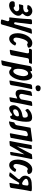

<svg xmlns="http://www.w3.org/2000/svg" viewBox="1846 -2659 1028 4760"><g transform="rotate(90 2360.0 -279.0)"><path d="M316 -322 322 -313Q324 -311 324 -309Q326 -307 328 -303Q331 -299 335 -297Q337 -294 340 -292Q342 -291 345 -288Q349 -286 348 -286Q370 -261 370 -223V-206V-203Q363 -161 336.5 -123Q310 -85 273.5 -55.5Q237 -26 194 -8.5Q151 9 110 9Q66 9 38.5 -12.5Q11 -34 11 -77Q11 -99 21 -113.5Q31 -128 48 -129L133 -133Q135 -133 136 -132Q137 -131 142 -125Q146 -121 147 -119Q149 -117 150.5 -115.5Q152 -114 154 -112Q165 -103 178 -103Q189 -103 202.5 -109.5Q216 -116 229 -127Q242 -138 250.5 -151.5Q259 -165 259 -178Q259 -192 253.5 -206.5Q248 -221 232 -230Q223 -235 209 -239.5Q195 -244 182 -242Q162 -240 139.5 -237Q117 -234 97 -234Q89 -234 87 -236V-237Q86 -238 86 -240V-243Q87 -245 87 -247.5Q87 -250 88 -252Q90 -257 91 -264Q92 -271 94 -278Q98 -292 100.5 -304Q103 -316 105 -320Q110 -337 119 -339.5Q128 -342 143 -342L161 -340Q178 -340 199.5 -343Q221 -346 240 -354.5Q259 -363 272 -377.5Q285 -392 285 -414Q285 -434 275 -451.5Q265 -469 242 -469Q238 -469 234.5 -468Q231 -467 229 -466Q223 -462 221 -460Q217 -457 209 -449Q196 -438 189 -439L123 -444Q111 -445 109 -448.5Q107 -452 107 -461Q118 -509 159.5 -537.5Q201 -566 250 -566Q276 -566 300 -557.5Q324 -549 342 -533.5Q360 -518 371 -496.5Q382 -475 382 -449V-440Q380 -420 371 -399.5Q362 -379 348 -362L343 -357L338 -352Q335 -349 332 -346Q329 -343 326 -338Q325 -336 324 -335Q323 -334 322 -332Z M464 192Q464 184 467 178Q469 173 474.5 153Q480 133 487 110Q491 98 494.5 87Q498 76 500 67Q502 62 504 53.5Q506 45 506 40Q506 18 489 10Q483 6 476 5Q469 4 464 4Q455 4 445.5 6Q436 8 427 8Q419 8 415.5 4Q412 0 411 -14L412 -17Q417 -60 421.5 -102Q426 -144 431 -187Q440 -272 446 -355.5Q452 -439 456 -524Q457 -538 466 -547Q475 -556 489 -556Q506 -557 522.5 -558Q539 -559 556 -559Q580 -559 580 -533V-530Q578 -514 576 -499Q574 -484 572 -468Q567 -433 563 -397Q559 -361 554 -326Q551 -296 548 -266Q545 -236 541 -206Q540 -200 538.5 -192Q537 -184 536 -175Q534 -165 533 -156.5Q532 -148 532 -143Q532 -134 537.5 -124.5Q543 -115 557 -115Q571 -115 576.5 -123Q582 -131 584 -138L685 -516Q694 -550 729 -552L800 -557Q811 -557 813 -554.5Q815 -552 815 -548Q815 -536 804 -509Q799 -496 794 -484.5Q789 -473 787 -464Q733 -303 683.5 -142.5Q634 18 590 183Q583 215 548 215Q532 215 515 213Q498 211 482 209Q464 206 464 192Z M1084 -437Q1081 -437 1078 -438Q1076 -440 1073.5 -440.5Q1071 -441 1069 -443Q1066 -445 1063 -446.5Q1060 -448 1057 -449Q1050 -454 1041 -454Q1013 -454 989 -418.5Q965 -383 948 -335.5Q931 -288 921.5 -241.5Q912 -195 912 -172V-164Q912 -141 923.5 -119.5Q935 -98 961 -98Q974 -98 983 -102Q992 -106 1000 -113Q1008 -119 1013 -126Q1018 -133 1023 -139L1032 -151Q1035 -156 1040.5 -161Q1046 -166 1052 -166L1055 -165Q1060 -165 1061 -164Q1066 -162 1070.5 -161Q1075 -160 1080 -158Q1090 -155 1096 -151Q1107 -146 1107 -137Q1107 -131 1104 -123Q1093 -97 1075.5 -73.5Q1058 -50 1036.5 -32Q1015 -14 990 -3.5Q965 7 938 7Q898 7 872 -14Q846 -35 830.5 -66.5Q815 -98 809 -135Q803 -172 803 -205Q803 -262 819 -325Q835 -388 866.5 -441.5Q898 -495 944 -530Q990 -565 1050 -565Q1095 -565 1123.5 -546Q1152 -527 1163 -482Q1163 -457 1138 -451Q1136 -450 1127.5 -447.5Q1119 -445 1109 -443Q1104 -441 1099.5 -440.5Q1095 -440 1091 -438Q1089 -438 1087.5 -437.5Q1086 -437 1084 -437Z M1224 -557Q1306 -557 1388 -557.5Q1470 -558 1552 -558Q1561 -558 1561 -551Q1561 -544 1558 -535L1552 -514Q1546 -491 1533 -486.5Q1520 -482 1500 -483Q1495 -483 1490 -483Q1485 -483 1480 -484Q1475 -484 1469 -484Q1463 -484 1458 -482Q1446 -480 1436 -472Q1426 -464 1423 -447L1351 -58Q1344 -22 1304 -17Q1287 -15 1267 -11Q1247 -7 1230 -7Q1219 -7 1216.5 -10Q1214 -13 1214 -15Q1214 -17 1215 -18L1298 -421Q1301 -435 1301 -448Q1301 -452 1300.5 -458Q1300 -464 1297 -470Q1288 -485 1271 -485Q1254 -485 1238 -484Q1222 -483 1206 -482Q1199 -481 1193.5 -486.5Q1188 -492 1188 -497Q1188 -501 1190 -509Q1190 -515 1192 -523Q1196 -546 1218 -555Q1218 -555 1224 -557Z M1753 -517 1768 -524Q1770 -526 1772.5 -526.5Q1775 -527 1777 -529L1786 -535Q1789 -538 1793 -540Q1822 -561 1852 -564Q1855 -564 1858 -564.5Q1861 -565 1864 -565Q1898 -565 1919.5 -543Q1941 -521 1953.5 -489.5Q1966 -458 1971 -423.5Q1976 -389 1976 -363Q1976 -315 1962.5 -251Q1949 -187 1922.5 -130Q1896 -73 1857 -33Q1818 7 1768 7Q1748 7 1734 0Q1720 -7 1709 -17Q1704 -22 1699.5 -26.5Q1695 -31 1690 -35Q1688 -39 1681 -43Q1675 -49 1665 -49Q1654 -49 1649 -42.5Q1644 -36 1642 -32Q1641 -30 1640.5 -28Q1640 -26 1639 -24Q1639 -22 1638.5 -20.5Q1638 -19 1638 -18L1606 153Q1603 170 1590.5 181.5Q1578 193 1560 195Q1554 195 1548 195.5Q1542 196 1536 197Q1530 198 1523.5 199Q1517 200 1510 201Q1498 204 1487 204Q1477 204 1477 195Q1477 188 1480 177Q1482 171 1483 165.5Q1484 160 1486 155Q1492 128 1498.5 101.5Q1505 75 1511 48Q1527 -33 1543.5 -114.5Q1560 -196 1576 -277Q1587 -335 1597 -392Q1607 -449 1618 -506Q1621 -522 1631.5 -533Q1642 -544 1657 -546L1697 -554Q1708 -556 1719 -557.5Q1730 -559 1742 -559Q1742 -557 1741.5 -556.5Q1741 -556 1741 -555Q1741 -553 1740.5 -552Q1740 -551 1740 -549L1739 -542ZM1745 -95Q1764 -95 1778.5 -105.5Q1793 -116 1804 -131Q1818 -148 1829.5 -175.5Q1841 -203 1849.5 -233.5Q1858 -264 1863 -293.5Q1868 -323 1868 -344Q1868 -359 1865.5 -379.5Q1863 -400 1855.5 -418Q1848 -436 1835.5 -449Q1823 -462 1803 -462Q1769 -462 1746.5 -434Q1724 -406 1710.5 -368Q1697 -330 1691 -289.5Q1685 -249 1685 -223Q1685 -208 1686.5 -186Q1688 -164 1694 -144Q1700 -124 1712 -109.5Q1724 -95 1745 -95Z M2152 -646Q2126 -646 2111 -663.5Q2096 -681 2096 -707Q2096 -737 2114.5 -755Q2133 -773 2162 -773Q2196 -773 2219 -758.5Q2242 -744 2242 -715Q2242 -681 2215.5 -663.5Q2189 -646 2152 -646ZM1976 -9V-11Q1978 -29 1981.5 -47Q1985 -65 1989 -83L2018 -245L2054 -437Q2058 -458 2061.5 -479.5Q2065 -501 2070 -522Q2076 -553 2108 -558Q2123 -560 2139.5 -562Q2156 -564 2171 -564Q2183 -564 2187 -561Q2188 -560 2188 -560Q2189 -559 2189 -556Q2189 -548 2188 -545Q2171 -464 2153.5 -384Q2136 -304 2121 -223Q2113 -179 2106.5 -136Q2100 -93 2092 -49Q2086 -16 2056 -10Q2049 -9 2039.5 -7Q2030 -5 2019 -3Q2009 -1 2000 0Q1991 1 1985 1Q1976 1 1976 -9Z M2424 -193 2396 -183Q2392 -182 2389 -181Q2386 -180 2382 -178Q2377 -176 2372 -173Q2367 -170 2362 -167Q2348 -160 2335.5 -156Q2323 -152 2306 -152Q2249 -152 2225.5 -183.5Q2202 -215 2202 -274Q2202 -293 2204.5 -312Q2207 -331 2210 -351Q2218 -392 2225.5 -431.5Q2233 -471 2241 -512Q2244 -528 2253 -536Q2262 -547 2277 -548L2344 -561Q2346 -561 2348.5 -561.5Q2351 -562 2353 -562Q2358 -562 2358 -557Q2358 -549 2357 -546Q2347 -498 2337 -450.5Q2327 -403 2318 -355Q2316 -348 2314.5 -341.5Q2313 -335 2312 -328Q2310 -320 2309 -312Q2308 -304 2308 -296Q2308 -272 2322 -257Q2336 -242 2360 -242Q2380 -242 2398 -249.5Q2416 -257 2430 -274L2444 -292L2487 -523Q2489 -538 2499.5 -547Q2510 -556 2524 -558Q2540 -560 2556.5 -562Q2573 -564 2589 -564Q2601 -564 2604 -561Q2605 -560 2605 -559Q2606 -558 2606 -555Q2606 -548 2605 -544Q2593 -486 2580.5 -429Q2568 -372 2557 -315Q2543 -248 2531.5 -182Q2520 -116 2509 -49Q2503 -16 2473 -10Q2465 -8 2455.5 -6.5Q2446 -5 2435 -3Q2426 -1 2417.5 0Q2409 1 2401 1Q2392 1 2392 -10Q2392 -12 2392.5 -14.5Q2393 -17 2393 -19Z M2715 -393 2713 -392Q2712 -392 2706.5 -398Q2701 -404 2695 -412.5Q2689 -421 2684.5 -430.5Q2680 -440 2680 -446Q2680 -458 2694 -474Q2732 -515 2783 -538Q2834 -561 2888 -561Q2924 -561 2946 -552Q2968 -543 2979.5 -524.5Q2991 -506 2995 -478Q2999 -450 2999 -413Q2999 -371 2993.5 -325Q2988 -279 2978.5 -232.5Q2969 -186 2956.5 -141Q2944 -96 2931 -55Q2918 -18 2867 -18Q2864 -18 2862 -18.5Q2860 -19 2858 -19Q2856 -19 2855 -20Q2853 -22 2853 -26Q2852 -31 2852 -35Q2852 -39 2851 -43Q2850 -48 2845 -56.5Q2840 -65 2827 -65Q2822 -65 2817.5 -63.5Q2813 -62 2810 -60Q2806 -58 2803 -56.5Q2800 -55 2798 -53Q2769 -27 2740 -12.5Q2711 2 2671 7H2669Q2631 7 2609.5 -23Q2588 -53 2588 -95Q2588 -122 2597 -148Q2606 -174 2621.5 -197.5Q2637 -221 2657 -240Q2677 -259 2699 -272Q2739 -295 2775 -305.5Q2811 -316 2857 -324Q2883 -329 2892 -349Q2894 -355 2896 -367Q2896 -382 2894.5 -397.5Q2893 -413 2887.5 -425.5Q2882 -438 2870.5 -446Q2859 -454 2839 -454Q2800 -454 2774.5 -437.5Q2749 -421 2722 -398Q2720 -396 2718 -395Q2716 -394 2715 -393ZM2734 -91Q2753 -91 2772.5 -98.5Q2792 -106 2805 -114Q2829 -128 2847 -149.5Q2865 -171 2865 -205Q2865 -225 2847 -232Q2844 -234 2841 -234Q2838 -234 2836 -235Q2814 -235 2790.5 -230.5Q2767 -226 2746.5 -215.5Q2726 -205 2710.5 -188.5Q2695 -172 2690 -147Q2690 -122 2697.5 -106.5Q2705 -91 2734 -91Z M2990 12Q2990 7 2991 6L3013 -111Q3014 -117 3018 -119Q3020 -120 3022 -121Q3024 -122 3026 -123Q3034 -127 3038 -128Q3053 -135 3067.5 -149Q3082 -163 3087 -193L3144 -509Q3146 -523 3159 -525L3470 -566Q3484 -566 3487.5 -562Q3491 -558 3491 -544L3399 -39Q3397 -27 3384 -24Q3376 -22 3364 -19.5Q3352 -17 3340 -15Q3327 -13 3316.5 -11Q3306 -9 3300 -9Q3285 -9 3285 -24Q3285 -26 3285.5 -28Q3286 -30 3286 -32L3356 -410Q3356 -412 3356.5 -415Q3357 -418 3357 -420Q3357 -434 3348.5 -444.5Q3340 -455 3323 -455Q3316 -455 3309 -454Q3302 -453 3297 -451Q3292 -449 3286.5 -447.5Q3281 -446 3276 -444Q3258 -439 3244.5 -425Q3231 -411 3228 -391L3186 -147Q3175 -79 3134 -41Q3093 -3 3026 8Q3020 8 3008 10Q2996 12 2990 12Z M3605 -183 3663 -286Q3698 -350 3731.5 -414.5Q3765 -479 3798 -545Q3803 -553 3812 -555Q3833 -557 3860.5 -561Q3888 -565 3908 -565Q3924 -565 3924 -551Q3924 -548 3923.5 -545.5Q3923 -543 3923 -541Q3913 -492 3902.5 -443.5Q3892 -395 3883 -346Q3872 -292 3862.5 -238.5Q3853 -185 3844 -131Q3840 -108 3837 -85.5Q3834 -63 3829 -40Q3826 -26 3813 -25Q3807 -23 3800 -22Q3793 -21 3786 -19Q3774 -16 3762 -16Q3747 -16 3747 -31Q3747 -42 3752 -69Q3754 -80 3756.5 -91.5Q3759 -103 3761 -111Q3766 -144 3771.5 -177Q3777 -210 3783 -242L3808 -371L3759 -292Q3730 -247 3703 -202Q3676 -157 3650 -111Q3637 -88 3624.5 -65Q3612 -42 3598 -19Q3594 -11 3584 -9Q3564 -7 3538 -3Q3512 1 3492 1Q3476 1 3476 -14Q3476 -18 3478 -22Q3494 -102 3509.5 -181Q3525 -260 3539 -340Q3548 -389 3556 -437.5Q3564 -486 3574 -535Q3577 -549 3591 -551Q3608 -552 3624.5 -553Q3641 -554 3658 -554Q3676 -554 3676 -539Q3676 -537 3675.5 -535.5Q3675 -534 3675 -532Q3665 -473 3654.5 -415Q3644 -357 3631 -298Z M4217 -437Q4214 -437 4211 -438Q4209 -440 4206.5 -440.5Q4204 -441 4202 -443Q4199 -445 4196 -446.5Q4193 -448 4190 -449Q4183 -454 4174 -454Q4146 -454 4122 -418.5Q4098 -383 4081 -335.5Q4064 -288 4054.5 -241.5Q4045 -195 4045 -172V-164Q4045 -141 4056.5 -119.5Q4068 -98 4094 -98Q4107 -98 4116 -102Q4125 -106 4133 -113Q4141 -119 4146 -126Q4151 -133 4156 -139L4165 -151Q4168 -156 4173.5 -161Q4179 -166 4185 -166L4188 -165Q4193 -165 4194 -164Q4199 -162 4203.5 -161Q4208 -160 4213 -158Q4223 -155 4229 -151Q4240 -146 4240 -137Q4240 -131 4237 -123Q4226 -97 4208.5 -73.5Q4191 -50 4169.5 -32Q4148 -14 4123 -3.5Q4098 7 4071 7Q4031 7 4005 -14Q3979 -35 3963.5 -66.5Q3948 -98 3942 -135Q3936 -172 3936 -205Q3936 -262 3952 -325Q3968 -388 3999.5 -441.5Q4031 -495 4077 -530Q4123 -565 4183 -565Q4228 -565 4256.5 -546Q4285 -527 4296 -482Q4296 -457 4271 -451Q4269 -450 4260.5 -447.5Q4252 -445 4242 -443Q4237 -441 4232.5 -440.5Q4228 -440 4224 -438Q4222 -438 4220.5 -437.5Q4219 -437 4217 -437Z M4253 -8Q4253 -13 4254 -15Q4256 -21 4276 -46.5Q4296 -72 4324 -105Q4351 -137 4375.5 -166Q4400 -195 4410 -207Q4413 -212 4417.5 -219.5Q4422 -227 4422 -237Q4422 -248 4414 -256Q4412 -260 4405 -264Q4374 -287 4354.5 -316.5Q4335 -346 4335 -384Q4335 -410 4345 -440Q4365 -496 4404.5 -520Q4444 -544 4503 -549Q4560 -555 4617 -555Q4637 -555 4658.5 -555Q4680 -555 4700 -552Q4713 -549 4716.5 -543.5Q4720 -538 4720 -526Q4709 -476 4700 -427.5Q4691 -379 4683 -329Q4671 -257 4660.5 -187Q4650 -117 4639 -45Q4637 -32 4627 -22Q4617 -12 4604 -10Q4586 -8 4562 -4Q4538 0 4521 0Q4515 0 4515 -8Q4515 -16 4520 -43Q4522 -54 4524 -64.5Q4526 -75 4528 -82Q4533 -116 4538.5 -149Q4544 -182 4550 -216Q4552 -230 4542.5 -236Q4533 -242 4527 -242Q4515 -242 4508 -231.5Q4501 -221 4496 -212L4487 -199Q4461 -154 4431 -107.5Q4401 -61 4371 -19Q4353 8 4327 8Q4318 8 4295 3Q4284 1 4274.5 -1.5Q4265 -4 4259 -6Q4255 -6 4253 -8ZM4413 -410Q4413 -394 4427 -377Q4441 -360 4459.5 -345.5Q4478 -331 4497.5 -322Q4517 -313 4528 -313Q4545 -313 4555.5 -324.5Q4566 -336 4568 -350Q4570 -359 4571.5 -370.5Q4573 -382 4575 -395Q4577 -408 4578.5 -420Q4580 -432 4580 -440Q4580 -459 4566 -465Q4552 -471 4545 -471Q4532 -471 4509.5 -469Q4487 -467 4465.5 -460Q4444 -453 4428.5 -441.5Q4413 -430 4413 -410Z"/></g></svg>

Font: Bangerz
Style: Regular
Weight: 400
Designer: vernon adams
Foundry: Vernon Adams
Version: Version 2.10;February 7, 2025;FontCreator 13.0.0.2683 64-bit